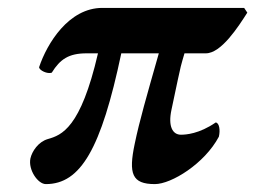

<svg xmlns="http://www.w3.org/2000/svg" viewBox="-20 -456 646 486"><path d="M598 -436H239C154 -436 99 -346 79 -286C79 -278 100 -268 111 -272C132 -306 154 -321 199 -321H228C184 -131 136 -114 101 -104C77 -97 61 -73 57 -55C51 -26 76 10 96 10C184 10 236 -79 287 -321H382C351 -212 333 -150 321 -92C305 -16 314 10 372 10C414 10 498 -42 534 -110C538 -127 535 -145 526 -146C484 -117 450 -115 438 -115C417 -115 405 -136 414 -178C443 -316 437 -285 447 -321H501C540 -321 583 -388 606 -424Z"/></svg>

Font: Libertinus Serif
Style: Bold Italic
Weight: 700
Italic angle: -12°
Designer: Philipp H. Poll, Khaled Hosny
Foundry: Caleb Maclennan
Version: Version 7.050;RELEASE